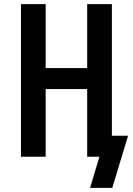

<svg xmlns="http://www.w3.org/2000/svg" viewBox="-20 -755 640 925"><path d="M414 150 459 0H400V-326H200V0H81V-735H200V-427H400V-735H519V-101H597L521 150Z"/></svg>

Font: Iosevka Extended
Style: Bold
Weight: 700
Width: 7
Monospace: yes
Designer: Belleve Invis
Foundry: Belleve Invis
Version: Version 32.5.0; ttfautohint (v1.8.4)